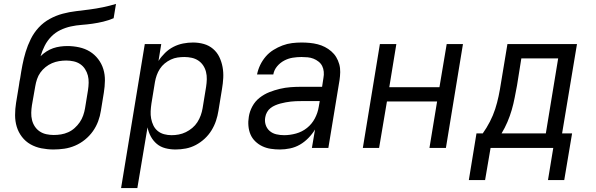

<svg xmlns="http://www.w3.org/2000/svg" viewBox="-20 -755 3040 980"><path d="M253 8Q222 8 191.5 2Q161 -4 135.5 -18.5Q110 -33 92 -56.5Q74 -80 65.5 -108Q57 -136 57 -167.5Q57 -199 62 -230L77 -321Q78 -330 79.5 -338.5Q81 -347 83 -356Q88 -390 94.5 -423.5Q101 -457 111 -490Q121 -523 137 -555.5Q153 -588 177.5 -614.5Q202 -641 234 -658.5Q266 -676 300 -685Q334 -694 368 -698Q402 -702 436.5 -706.5Q471 -711 505 -718Q539 -725 572 -735L560 -662Q534 -651 507 -644.5Q480 -638 452 -634Q424 -630 396.5 -628Q369 -626 341.5 -620Q314 -614 288 -601.5Q262 -589 241.5 -568Q221 -547 208 -521Q195 -495 187 -468Q201 -482 217.5 -492.5Q234 -503 251.5 -509Q269 -515 287.5 -517.5Q306 -520 324 -520Q354 -520 384 -513.5Q414 -507 438.5 -492Q463 -477 481 -453.5Q499 -430 507.5 -402Q516 -374 515.5 -343.5Q515 -313 510 -282L495 -190Q491 -163 481 -136Q471 -109 454 -85Q437 -61 413.5 -42Q390 -23 363 -11.5Q336 0 308 4Q280 8 253 8ZM254 -66Q273 -66 291.5 -69Q310 -72 328 -80Q346 -88 361 -101.5Q376 -115 387 -131Q398 -147 404.5 -165.5Q411 -184 414 -202L429 -294Q432 -313 432.5 -332.5Q433 -352 428.5 -369.5Q424 -387 414 -402.5Q404 -418 389 -428Q374 -438 355.5 -442Q337 -446 318 -446Q300 -446 281.5 -443Q263 -440 245.5 -432.5Q228 -425 212.5 -412.5Q197 -400 186 -384.5Q175 -369 169 -351Q163 -333 160 -315L143 -218Q140 -199 139.5 -179.5Q139 -160 143.5 -142Q148 -124 158 -109Q168 -94 183 -84Q198 -74 216.5 -70Q235 -66 254 -66Z M598 205 719 -530H803L789 -444Q803 -466 822.5 -485Q842 -504 865.5 -516Q889 -528 914.5 -533Q940 -538 965 -538Q965 -538 965 -538Q965 -538 965 -538Q994 -538 1020.5 -530.5Q1047 -523 1067.5 -505.5Q1088 -488 1099.5 -464Q1111 -440 1116 -413Q1121 -386 1119.5 -357.5Q1118 -329 1113 -300L1095 -190Q1091 -164 1082.5 -138.5Q1074 -113 1059.5 -89.5Q1045 -66 1024.5 -47Q1004 -28 979.5 -15Q955 -2 928.5 3Q902 8 876 8Q849 8 824 1.5Q799 -5 780.5 -20.5Q762 -36 750 -58Q738 -80 733 -105L681 205ZM856 -65Q874 -65 892.5 -68.5Q911 -72 928.5 -80.5Q946 -89 961.5 -102Q977 -115 987.5 -131.5Q998 -148 1004.5 -166Q1011 -184 1014 -202L1032 -312Q1035 -331 1035.5 -350.5Q1036 -370 1031.5 -388Q1027 -406 1017 -421Q1007 -436 992 -446Q977 -456 958.5 -460Q940 -464 921 -464Q904 -464 886.5 -461.5Q869 -459 852 -451Q835 -443 820.5 -431Q806 -419 796 -403.5Q786 -388 780 -371Q774 -354 771 -337L753 -227Q750 -207 749 -187.5Q748 -168 751.5 -149.5Q755 -131 763 -114.5Q771 -98 785 -86.5Q799 -75 817.5 -70Q836 -65 856 -65Z M1409 8Q1385 8 1362 4.5Q1339 1 1319 -8.5Q1299 -18 1283 -33.5Q1267 -49 1258.5 -69Q1250 -89 1248 -112.5Q1246 -136 1250 -159Q1254 -186 1268 -212Q1282 -238 1305 -256Q1328 -274 1354.5 -284.5Q1381 -295 1408.5 -301.5Q1436 -308 1463 -310Q1490 -312 1517 -312H1624L1631 -358Q1634 -373 1632.5 -389Q1631 -405 1624.5 -418Q1618 -431 1606 -440.5Q1594 -450 1580 -455.5Q1566 -461 1550.5 -462.5Q1535 -464 1519 -464Q1497 -464 1474.5 -460.5Q1452 -457 1431 -446Q1410 -435 1394.5 -416.5Q1379 -398 1375 -375H1292Q1297 -400 1308 -423Q1319 -446 1336 -466Q1353 -486 1375.5 -500Q1398 -514 1422 -523Q1446 -532 1470.5 -535Q1495 -538 1519 -538Q1540 -538 1561 -536Q1582 -534 1601.5 -529Q1621 -524 1638.5 -515Q1656 -506 1671 -493Q1686 -480 1696 -463.5Q1706 -447 1711.5 -427.5Q1717 -408 1716.5 -387Q1716 -366 1713 -346L1656 0H1572L1588 -94Q1574 -71 1554 -50.5Q1534 -30 1510.5 -16.5Q1487 -3 1460.5 2.5Q1434 8 1409 8ZM1430 -65Q1460 -65 1491 -73.5Q1522 -82 1547 -102Q1572 -122 1587 -150.5Q1602 -179 1607 -210L1612 -239H1517Q1503 -239 1490 -238.5Q1477 -238 1464 -236.5Q1451 -235 1437.5 -232.5Q1424 -230 1411 -226.5Q1398 -223 1385 -217.5Q1372 -212 1361 -203.5Q1350 -195 1343 -182.5Q1336 -170 1334 -157Q1330 -137 1336 -118Q1342 -99 1356.5 -86.5Q1371 -74 1390.5 -69.5Q1410 -65 1430 -65Z M1832 0 1919 -530H2003L1967 -310H2223L2260 -530H2343L2256 0H2172L2211 -237H1955L1915 0Z M2456 164H2373L2412 -74H2444Q2464 -102 2480.5 -134Q2497 -166 2507.5 -198.5Q2518 -231 2525 -264.5Q2532 -298 2537 -331L2570 -530H2925L2849 -74H2900L2860 164H2777L2804 0H2484ZM2540 -74H2766L2829 -457H2641L2619 -319Q2613 -288 2607 -256.5Q2601 -225 2592 -194Q2583 -163 2570 -132.5Q2557 -102 2540 -74Z"/></svg>

Font: Iosevka Curly Extended Oblique
Style: Regular
Weight: 400
Width: 7
Italic angle: -9°
Monospace: yes
Designer: Belleve Invis
Foundry: Belleve Invis
Version: Version 11.1.0; ttfautohint (v1.8.3)